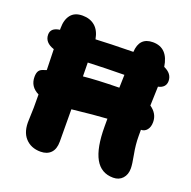

<svg xmlns="http://www.w3.org/2000/svg" viewBox="-127 -813 970 973"><g transform="rotate(20 357.5 -326.5)"><path d="M190.9 34.2Q139.2 34.2 108.4 0.2Q77.6 -33.7 81.1 -97.2Q84.5 -160.6 83 -234.9Q33.2 -259.3 33.2 -312Q33.2 -332.5 40.3 -344Q47.4 -355.5 66.9 -360.8Q68.8 -361.3 73.5 -363Q78.1 -364.7 80.1 -365.2Q78.1 -436.5 77.1 -477.1Q24.9 -494.1 24.9 -537.1Q24.9 -573.7 73.2 -580.1V-589.8Q73.2 -634.8 94 -660.9Q114.7 -687 157.2 -687Q197.3 -687 223.9 -664.6Q250.5 -642.1 258.8 -596.2Q330.1 -600.1 460.9 -602.1Q465.3 -682.1 538.1 -682.1Q619.1 -682.1 633.8 -584Q679.2 -564 679.2 -523.9Q679.2 -505.9 668.5 -494.4Q657.7 -482.9 638.2 -479Q637.7 -461.9 636.5 -427.5Q635.3 -393.1 634.8 -376Q676.8 -347.2 676.8 -301.8Q676.8 -275.4 664.3 -259.8Q651.9 -244.1 631.8 -244.1V-210.9Q631.8 -163.6 641.4 -114.3Q650.9 -64.9 650.9 -42Q650.9 -8.8 632.1 11.7Q613.3 32.2 582 32.2Q516.6 32.2 484.9 -24.7Q453.1 -81.5 453.1 -196.8V-238.8Q387.2 -234.9 265.1 -221.2Q265.1 -186 265.6 -127.7Q266.1 -69.3 266.1 -46.9Q266.1 -6.8 246.1 13.7Q226.1 34.2 190.9 34.2ZM262.2 -472.2Q262.2 -460 262.7 -435.1Q263.2 -410.2 263.2 -397.9Q332.5 -405.3 456.1 -407.2Q458 -457 458 -477.1Q352.1 -476.1 262.2 -472.2Z"/></g></svg>

Font: Shantell Sans Bouncy
Style: Regular
Weight: 800
Designer: Stephen Nixon, Anya Danilova, Shantell Martin
Foundry: Arrow Type
Version: Version 1.006;[9816181b4]